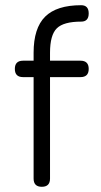

<svg xmlns="http://www.w3.org/2000/svg" viewBox="-20 -717 388 737"><path d="M140.5 0Q109 0 109 -31.5V-421H68.5Q37 -421 37 -452.5Q37 -484 68.5 -484H109V-514.5Q109 -609 153.2 -653Q197.5 -697 291.5 -697Q320.5 -697 320.5 -665.5Q320.5 -634 291.5 -634Q224 -634 198 -608.2Q172 -582.5 172 -514.5V-484H289Q320.5 -484 320.5 -452.5Q320.5 -421 289 -421H172V-31.5Q172 0 140.5 0Z"/></svg>

Font: Jura Light Medium
Style: Regular
Weight: 500
Version: Version 5.106